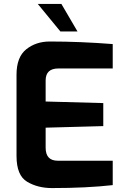

<svg xmlns="http://www.w3.org/2000/svg" viewBox="-20 -951 637 976"><path d="M64 -158V-571Q64 -661 113.5 -700.5Q163 -740 233 -740Q386 -740 553 -727V-603H277Q212 -603 212 -542V-435L505 -427V-310L212 -302V-200Q212 -134 274 -134H553V-10Q420 5 244 5Q172 5 118 -27Q64 -59 64 -158ZM172 -931H292L374 -791H287Z"/></svg>

Font: Exo
Style: Bold
Weight: 700
Designer: Natanael Gama
Foundry: Natanael Gama
Version: Version 1.500; ttfautohint (v1.6)